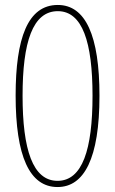

<svg xmlns="http://www.w3.org/2000/svg" viewBox="-20 -744 465 774"><path d="M212 10C319 10 381 -105 381 -358C381 -600 325 -724 213 -724C92 -724 43 -590 43 -359C43 -114 99 10 212 10ZM212 -15C112 -15 71 -141 71 -358C71 -575 112 -699 213 -699C312 -699 353 -575 353 -358C353 -141 312 -15 212 -15Z"/></svg>

Font: Noto Serif Armenian ExtraCondensed Thin
Style: Regular
Weight: 100
Width: 2
Designer: Monotype Design Team
Foundry: Monotype Imaging Inc.
Version: Version 2.008